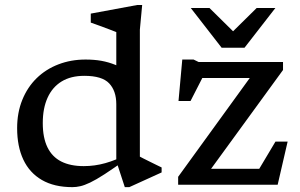

<svg xmlns="http://www.w3.org/2000/svg" viewBox="-20 -760 1236 790"><path d="M458.5 -331Q458.5 -386 429.2 -417Q400 -448 327 -448Q271.5 -448 233.5 -424.8Q195.5 -401.5 175.8 -358Q156 -314.5 156 -253.5Q156 -193.5 175.2 -154Q194.5 -114.5 232 -95.5Q269.5 -76.5 324.5 -76.5Q370 -76.5 413.5 -88.8Q457 -101 501.5 -124.5V-106Q447 -67 410.8 -43.5Q374.5 -20 350.8 -8.8Q327 2.5 310.2 6.2Q293.5 10 278 10Q203 10 152.2 -19.5Q101.5 -49 76 -103.2Q50.5 -157.5 50.5 -232.5Q50.5 -297 71.8 -349.2Q93 -401.5 131 -438.5Q169 -475.5 220.5 -495.2Q272 -515 332 -515Q367.5 -515 397 -509.8Q426.5 -504.5 455 -493Q483.5 -481.5 515.5 -462L458.5 -438V-628Q452.5 -630.5 432.8 -638Q413 -645.5 390.5 -653.8Q368 -662 353.5 -667V-704L545 -739.5H565L555.5 -638V-115.5Q560 -113 571.5 -107.2Q583 -101.5 597 -94.5Q611 -87.5 624 -81.2Q637 -75 645 -71V-50.5L512 10H493.5L458.5 -97ZM713 0V-32.5L1037 -479.5L1064 -439H753.5L838.5 -490L764 -344.5H714.5L730 -515H776.5L797 -505H1144.5V-472L818 -23.5L800.5 -65.5H1072.5L1019 -19L1113.5 -177.5H1163.5L1122.5 0ZM952.5 -618H925.5L1036 -727H1113L986 -563.5H892L765 -727H842Z"/></svg>

Font: Newsreader 7pt
Style: Regular
Weight: 400
Designer: Hugues Gentile
Foundry: Production Type
Version: Version 1.003